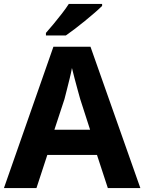

<svg xmlns="http://www.w3.org/2000/svg" viewBox="-20 -954 732 974"><path d="M527 0 472 -168H220L165 0H0L251 -717H439L692 0ZM387 -451Q383 -466 374.5 -496Q366 -526 358 -557.5Q350 -589 345 -609Q341 -586 333.5 -556Q326 -526 319 -498Q312 -470 307 -451L256 -296H437ZM498 -934V-924Q484 -910 460.5 -889.5Q437 -869 410.5 -847.5Q384 -826 358.5 -806.5Q333 -787 314 -774H213V-787Q230 -806 251.5 -832Q273 -858 294 -885Q315 -912 329 -934Z"/></svg>

Font: Noto Sans Cherokee
Style: Regular
Weight: 400
Designer: Monotype Design Team
Foundry: Monotype Imaging Inc.
Version: Version 2.001